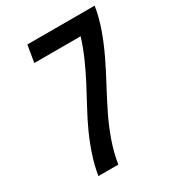

<svg xmlns="http://www.w3.org/2000/svg" viewBox="-177 -840 860 944"><g transform="rotate(-30 253.0 -367.5)"><path d="M103 0Q112 -55 130 -109.5Q148 -164 172 -217Q196 -270 224.5 -322Q253 -374 280 -426Q307 -478 330.5 -531Q354 -584 371 -639H108L124 -735H506Q496 -672 473.5 -609.5Q451 -547 422 -487Q393 -427 361 -367.5Q329 -308 299.5 -248Q270 -188 248 -125.5Q226 -63 216 0Z"/></g></svg>

Font: Iosevka Term Curly
Style: Bold Italic
Weight: 700
Italic angle: -9°
Designer: Belleve Invis
Foundry: Belleve Invis
Version: Version 32.3.0